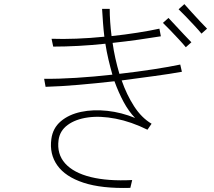

<svg xmlns="http://www.w3.org/2000/svg" viewBox="-20 -864 1040 931"><path d="M862 -516Q807 -506 730 -495.5Q653 -485 570 -474Q594 -405 630 -349Q666 -293 715 -264L695 -235Q616 -274 541 -288.5Q466 -303 406 -294.5Q346 -286 308 -258Q270 -230 264 -185Q255 -117 296 -71.5Q337 -26 420 -5.5Q503 15 621 9L612 47Q473 51 385 22Q297 -7 258 -62Q219 -117 229 -190Q236 -243 275 -276Q314 -309 373 -321.5Q432 -334 500.5 -326.5Q569 -319 635 -292Q604 -324 579.5 -369.5Q555 -415 535 -470Q447 -460 359.5 -452.5Q272 -445 201 -443L194 -482Q261 -481 348.5 -486.5Q436 -492 525 -502Q515 -537 506 -575Q497 -613 491 -652Q426 -645 361 -641.5Q296 -638 238 -638L230 -676Q284 -674 350.5 -676.5Q417 -679 486 -686Q482 -719 479.5 -753Q477 -787 475 -821H512Q512 -761 521 -689Q586 -696 646.5 -705.5Q707 -715 753 -725L760 -688Q711 -680 651 -671.5Q591 -663 526 -656Q531 -619 539.5 -581Q548 -543 559 -506Q646 -516 724 -528Q802 -540 854 -551ZM984 -725 957 -701Q944 -717 923 -739.5Q902 -762 881 -784Q860 -806 846 -819L874 -844Q888 -828 908.5 -805.5Q929 -783 949.5 -761Q970 -739 984 -725ZM908 -659 881 -635Q868 -651 847 -673.5Q826 -696 805 -718Q784 -740 770 -753L797 -777Q811 -762 832 -739.5Q853 -717 873.5 -695Q894 -673 908 -659Z"/></svg>

Font: Zen Kaku Gothic Antique Light
Style: Regular
Weight: 300
Designer: Yoshimichi Ohira
Foundry: Positype
Version: Version 1.001